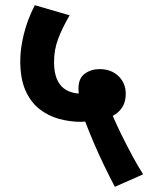

<svg xmlns="http://www.w3.org/2000/svg" viewBox="-20 -652 571 739"><path d="M422 67Q402 29 380.5 -15.5Q359 -60 340.5 -103.5Q322 -147 308 -184Q301 -183 292 -183Q249 -183 207 -194.5Q165 -206 131.5 -232.5Q98 -259 78 -304Q58 -349 58 -418Q58 -465 72 -521.5Q86 -578 114 -632L248 -593Q220 -545 204 -503Q188 -461 188 -413Q188 -299 283 -292Q282 -302 282 -311Q282 -351 306.5 -368.5Q331 -386 363 -386Q408 -386 436 -359Q464 -332 464 -291Q464 -260 450.5 -239Q437 -218 414 -206Q428 -173 448 -132.5Q468 -92 489.5 -52Q511 -12 531 19Z"/></svg>

Font: Noto Sans SemiCondensed
Style: Bold Italic
Weight: 700
Width: 4
Italic angle: -12°
Designer: Monotype Design Team
Foundry: Monotype Imaging Inc.
Version: Version 2.013; ttfautohint (v1.8.4.7-5d5b)